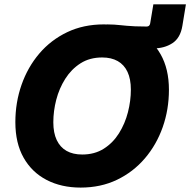

<svg xmlns="http://www.w3.org/2000/svg" viewBox="-20 -849 871 879"><path d="M452.6 -633.8 470.2 -737.3Q488.8 -737.3 502.7 -736.3Q516.6 -735.4 530.5 -733.9Q544.4 -732.4 560.5 -731Q576.7 -729.5 598.6 -728.5Q620.6 -727.5 651.4 -727.5Q665 -727.5 667.5 -741.7L682.1 -829.1H831.1L814.9 -730.5Q805.7 -674.8 769 -651.1Q732.4 -627.4 682.1 -627.4Q656.2 -627.4 630.6 -628.4Q605 -629.4 578.1 -630.6Q551.3 -631.8 520.3 -632.8Q489.3 -633.8 452.6 -633.8ZM349.1 9.8Q261.2 9.8 193.6 -25.1Q126 -60.1 88.1 -127Q50.3 -193.8 50.3 -289.6Q50.3 -379.9 78.6 -460.7Q106.9 -541.5 159.9 -603.8Q212.9 -666 287.6 -701.7Q362.3 -737.3 455.1 -737.3Q542.5 -737.3 609.6 -702.6Q676.8 -668 715.1 -600.8Q753.4 -533.7 753.4 -438Q753.4 -347.7 724.9 -266.8Q696.3 -186 643.1 -123.8Q589.8 -61.5 515.6 -25.9Q441.4 9.8 349.1 9.8ZM356.4 -141.6Q413.1 -141.6 455.1 -168.2Q497.1 -194.8 524.7 -238.8Q552.2 -282.7 565.7 -335.2Q579.1 -387.7 579.1 -438.5Q579.1 -487.3 563.7 -520Q548.3 -552.7 519 -569.3Q489.7 -585.9 447.8 -585.9Q390.6 -585.9 348.6 -559.1Q306.6 -532.2 278.8 -488.3Q251 -444.3 237.5 -392.3Q224.1 -340.3 224.1 -289.1Q224.1 -240.7 239.7 -207.8Q255.4 -174.8 284.7 -158.2Q314 -141.6 356.4 -141.6Z"/></svg>

Font: Inter ExtraBold
Style: Italic
Weight: 800
Italic angle: -9.3988°
Designer: Rasmus Andersson
Foundry: rsms
Version: Version 4.001;git-66647c0bb